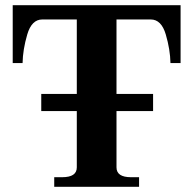

<svg xmlns="http://www.w3.org/2000/svg" viewBox="-20 -720 745 740"><path d="M676 -700V-477H637Q636 -529 619 -587Q602 -645 561 -645H429V-358H570V-292H429V-75Q429 -37 485 -37H516V0H189V-37H219Q248 -37 262 -46.5Q276 -56 276 -75V-292H139V-358H276V-645H143Q102 -645 85 -587Q68 -529 67 -477H29V-700Z"/></svg>

Font: Taviraj SemiBold
Style: Regular
Weight: 600
Designer: Katatrad Team
Foundry: CadsonDemak
Version: Version 1.001